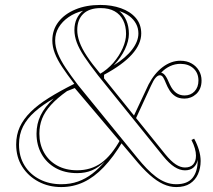

<svg xmlns="http://www.w3.org/2000/svg" viewBox="-20 -743 865 778"><path d="M228.1 15Q177.1 15 135.7 -7.1Q94.3 -29.2 69.9 -67.8Q45.5 -106.3 45.5 -157.3Q45.5 -196.7 60.4 -228.9Q75.4 -261 104.5 -289.8Q133.7 -318.6 178 -346.3Q222.3 -374 281 -403.3Q251.8 -441.4 232 -471.2Q212.3 -500.9 202.1 -527.2Q192 -553.6 192 -579Q192 -621.9 216.8 -654.2Q241.6 -686.5 285.6 -704.7Q329.5 -723 386.7 -723Q432.4 -723 470.2 -709.6Q508 -696.2 530.2 -670.4Q552.3 -644.6 552.3 -607.4Q552.3 -564.5 514.6 -522.5Q476.9 -480.5 401.6 -440.1V-419.6L383.2 -442.4Q415.3 -460.9 439.2 -488.5Q463.1 -516.2 477 -547.3Q490.8 -578.4 490.8 -605.5Q490.8 -637.6 478.9 -661.2Q466.9 -684.9 444.2 -697.5Q421.5 -710.2 388 -710.2Q341.9 -710.2 317.4 -686.8Q293 -663.4 293 -621.2Q293 -598.5 302.4 -572.3Q311.8 -546.1 332.4 -515.1Q352.9 -484.1 386.2 -444.5L649.3 -118.4Q672.8 -89.6 692.1 -77Q711.4 -64.3 729.5 -64.3Q751.7 -64.3 762.9 -77Q774.1 -89.7 774.1 -112.5Q774.1 -125.7 769.6 -141.7Q765.2 -157.6 755.8 -175.8L766.7 -181.1Q779.2 -158.2 786.1 -135Q793 -111.8 793 -90.7Q793 -61.3 782.2 -37.2Q771.4 -13.2 749.8 0.9Q728.2 15 694 15Q667.5 15 641.2 2.9Q614.9 -9.1 586.1 -34.8Q557.3 -60.4 522.7 -102.8L282.9 -386.2L251.5 -373.8Q211.3 -345.2 186.5 -317.7Q161.6 -290.3 150.5 -262Q139.5 -233.7 139.5 -201.2Q139.5 -158.9 158.3 -125.2Q177 -91.5 211.4 -72.3Q245.9 -53 292.8 -53Q348.4 -53 390.2 -82.7Q432 -112.4 469.1 -179.9L477.2 -169.8Q439.6 -106.6 400.3 -65.7Q361.1 -24.7 318.7 -4.9Q276.3 15 228.1 15ZM727.9 -343.5Q704.8 -343.5 690.4 -353Q676 -362.5 667.1 -376.7Q658.2 -391 652.7 -405Q647.2 -419 641.7 -428.5Q636.1 -438 628 -438Q619.4 -438 610.6 -428Q601.8 -418 591.7 -395.3L528.8 -259L520.7 -270.1L582.1 -400.9Q605.5 -445.8 639.5 -471.4Q673.5 -496.9 710.8 -496.9Q737 -496.9 756.1 -486Q775.2 -475.2 786 -457.1Q796.7 -439.1 796.7 -416.6Q796.7 -398.7 790.9 -385Q785.1 -371.2 775 -362Q764.8 -352.8 752.8 -348.2Q740.8 -343.5 727.9 -343.5ZM710.8 -484.3Q689.3 -484.3 669 -474.9Q648.7 -465.5 633 -448.4Q641.6 -447.1 649.5 -436.9Q657.3 -426.6 668.2 -400.7Q678.6 -378.2 693.3 -367.2Q708 -356.2 727.9 -356.2Q752.8 -356.2 768.5 -373Q784.1 -389.7 784.1 -416.6Q784.1 -447.3 764 -465.8Q743.9 -484.3 710.8 -484.3ZM502.3 -605.5Q502.3 -577 486.3 -543.3Q470.3 -509.6 440.8 -478.1Q490.1 -508.9 515.4 -542.3Q540.8 -575.6 540.8 -607.4Q540.8 -629.1 531.2 -646.8Q521.7 -664.5 504.5 -677.5Q487.3 -690.4 463.5 -698.1Q481.7 -683.8 492 -659.8Q502.3 -635.9 502.3 -605.5ZM228.1 3.5Q265.2 3.5 296 -7.4Q326.8 -18.3 354 -39.2Q381.2 -60.2 405.1 -88.9Q378.5 -63.7 352.3 -52.6Q326.2 -41.5 292.8 -41.5Q242.1 -41.5 205.2 -62.3Q168.2 -83.2 148.1 -119.4Q128 -155.6 128 -201.2Q128 -241.6 144.7 -275.7Q161.4 -309.9 197.6 -344Q153.1 -318.5 121.6 -290.7Q90 -263 73.5 -230.6Q57 -198.3 57 -157.3Q57 -108.6 79.3 -72.6Q101.6 -36.5 140.5 -16.5Q179.4 3.5 228.1 3.5ZM316.7 -699.4Q283.3 -691.3 257.7 -673.5Q232.1 -655.8 217.8 -631.8Q203.5 -607.8 203.5 -579Q203.5 -553.6 214.3 -526.6Q225.1 -499.7 245.9 -468.3Q266.8 -436.9 296.7 -397.6L537.1 -102.7Q555.9 -79.5 574.6 -60.2Q593.2 -40.9 612.2 -26.6Q631.1 -12.3 651.6 -4.4Q672 3.5 694 3.5Q740 3.5 760.8 -22.9Q781.5 -49.4 781 -95.6Q777.5 -76.1 764.3 -64.4Q751.1 -52.8 729.5 -52.8Q708.7 -52.8 687.1 -66.6Q665.4 -80.4 640.5 -111.1L377.4 -437.2Q342.9 -481.5 321.7 -513.4Q300.5 -545.3 291 -571.2Q281.5 -597.2 281.5 -621.2Q281.5 -647.6 291 -667.4Q300.5 -687.2 316.7 -699.4Z"/></svg>

Font: Kalnia Glaze Thin
Style: Regular
Weight: 100
Version: Version 1.110